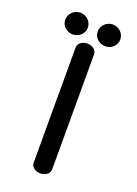

<svg xmlns="http://www.w3.org/2000/svg" viewBox="-137 -762 585 820"><g transform="rotate(20 156.0 -352.0)"><path d="M155.3 -590C133.1 -590 114 -577.3 113.2 -557.6C113.2 -557.2 113.2 -32.5 113.2 -32.4C113.2 -14.1 132.7 0 155.3 0C177.8 0 197.3 -13.9 197.3 -32.5V-557.6C196.8 -576 177.9 -590 155.3 -590ZM133.5 -653.8C133.5 -681.7 109.9 -703.8 82.2 -703.8C54.6 -703.8 31 -681.7 31 -653.8C31 -625.7 54.8 -605 82.2 -605C109.7 -605 133.5 -625.7 133.5 -653.8ZM281 -653.8C281 -681.7 257.4 -703.8 229.8 -703.8C202.1 -703.8 178.5 -681.7 178.5 -653.8C178.5 -625.7 202.3 -605 229.8 -605C257.2 -605 281 -625.7 281 -653.8Z"/></g></svg>

Font: Hi.
Style: Bold
Weight: 400
Designer: Mew Too, Robert Jablonski
Foundry: Cannot Into Space Fonts
Version: Version 1.996